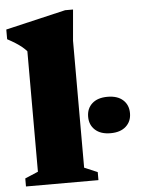

<svg xmlns="http://www.w3.org/2000/svg" viewBox="-59 -768 593 809"><g transform="rotate(-5 237.0 -363.0)"><path d="M269 -57.5 324.5 -34V0H18V-34L73.5 -57.5V-567Q65.5 -576.5 54.2 -585.8Q43 -595 27.8 -604.8Q12.5 -614.5 -7 -625V-666L247 -725.5H280.5L269 -594.5ZM393 -192.5Q351 -192.5 327.8 -213.8Q304.5 -235 304.5 -269.5Q304.5 -304.5 327.8 -325.5Q351 -346.5 393 -346.5Q435 -346.5 458.2 -325.5Q481.5 -304.5 481.5 -269.5Q481.5 -235 458.2 -213.8Q435 -192.5 393 -192.5Z"/></g></svg>

Font: Newsreader ExtraBold
Style: Regular
Weight: 800
Designer: Hugues Gentile
Foundry: Production Type
Version: Version 1.003